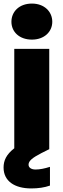

<svg xmlns="http://www.w3.org/2000/svg" viewBox="-24 -835 352 1076"><path d="M256 100C225 110 198 115 175 115C151 115 136 104 136 88C136 67 156 50 208 23L252 1V0V-561H56V-4C11 31 -4 65 -4 104C-4 180 58 221 151 221C190 221 225 216 256 205ZM155 -613C224 -613 269 -657 269 -713C269 -770 224 -815 155 -815C84 -815 40 -770 40 -713C40 -657 84 -613 155 -613Z"/></svg>

Font: SVN-Poppins ExtraBold
Style: Regular
Weight: 800
Designer: Ninad Kale (Devanagari), Jonny Pinhorn (Latin)
Foundry: Indian Type Foundry
Version: Version 3.002 2017; ttfautohint (v1.8.3)